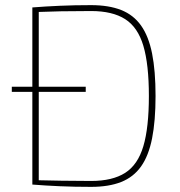

<svg xmlns="http://www.w3.org/2000/svg" viewBox="-20 -719 702 748"><path d="M314 -381V-361H26V-381ZM335 -699Q404 -699 452 -680Q500 -661 529.5 -619.5Q559 -578 572.5 -510.5Q586 -443 586 -345Q586 -248 572.5 -180Q559 -112 529.5 -70.5Q500 -29 452 -10Q404 9 335 9Q269 9 212.5 6.5Q156 4 106 0L119 -17Q167 -16 219 -15Q271 -14 335 -14Q418 -14 467.5 -45.5Q517 -77 538.5 -149.5Q560 -222 560 -345Q560 -468 538.5 -540.5Q517 -613 467.5 -644.5Q418 -676 335 -676Q271 -676 218 -675Q165 -674 116 -672L106 -690Q156 -694 213 -696.5Q270 -699 335 -699ZM131 -690V0H106V-690Z"/></svg>

Font: Exo 2 Thin
Style: Regular
Weight: 250
Designer: Natanael Gama
Foundry: Natanael Gama
Version: Version 2.010